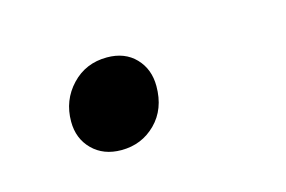

<svg xmlns="http://www.w3.org/2000/svg" viewBox="-34 -156 325 218"><g transform="rotate(-15 128.5 -47.0)"><path d="M42 -40Q42 -65 58.5 -82.5Q75 -100 100 -100Q121 -100 133.5 -87Q146 -74 146 -54Q146 -27 129.5 -10.5Q113 6 89 6Q68 6 55 -7Q42 -20 42 -40Z"/></g></svg>

Font: Ysabeau Medium
Style: Italic
Weight: 500
Italic angle: -12°
Designer: Christian Thalmann (Catharsis Fonts)
Version: Version 0.003